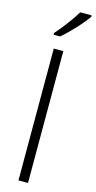

<svg xmlns="http://www.w3.org/2000/svg" viewBox="-149 -1031 535 1069"><g transform="rotate(15 118.5 -496.5)"><path d="M237 -985V-993H171C145 -948 99 -888 60 -844V-834H97C144 -873 208 -942 237 -985ZM136 0V-760H81V0Z"/></g></svg>

Font: Noto Sans Gujarati UI SemiCondensed Light
Style: Regular
Weight: 300
Width: 4
Designer: Jelle Bosma - Monotype Design Team, Universal Thirst
Foundry: Monotype Imaging Inc.
Version: Version 2.106